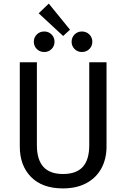

<svg xmlns="http://www.w3.org/2000/svg" viewBox="-20 -1035 702 1067"><path d="M572 -221Q572 -152 543.5 -99.5Q515 -47 460.5 -17.5Q406 12 330 12Q215 12 152.5 -51.5Q90 -115 90 -221V-689H185V-228Q185 -148 221 -108Q257 -68 330 -68Q404 -68 440 -107.5Q476 -147 476 -228V-689H572ZM369 -870 331 -835 195 -961 251 -1015ZM283 -803Q283 -779 266.5 -762.5Q250 -746 226 -746Q201 -746 184.5 -762.5Q168 -779 168 -803Q168 -827 184.5 -843.5Q201 -860 226 -860Q250 -860 266.5 -843.5Q283 -827 283 -803ZM493 -803Q493 -779 476.5 -762.5Q460 -746 435 -746Q411 -746 394.5 -762.5Q378 -779 378 -803Q378 -827 394.5 -843.5Q411 -860 435 -860Q460 -860 476.5 -843.5Q493 -827 493 -803Z"/></svg>

Font: Fira Sans
Style: Regular
Weight: 400
Designer: bBox Type GmbH & Carrois Corporate GbR & Edenspiekermann AG
Foundry: bBox Type GmbH & Carrois Corporate GbR & Edenspiekermann AG
Version: Version 4.301